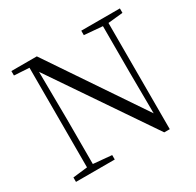

<svg xmlns="http://www.w3.org/2000/svg" viewBox="-157 -901 1107 1085"><g transform="rotate(-30 396.0 -359.0)"><path d="M618 7H654V-686L751 -696V-725H499V-696L618 -686V-383L620 -116L209 -725H43V-696L141 -690V-40L46 -29V0H299V-29L179 -40V-332L176 -643Z"/></g></svg>

Font: Noto Serif CJK HK Light
Style: Regular
Weight: 300
Designer: Ryoko NISHIZUKA 西塚涼子 (kana & ideographs); Frank Grießhammer (Latin, Greek & Cyrillic); Wenlong ZHANG 张文龙 (bopomofo); San
Foundry: Adobe
Version: Version 2.001;hotconv 1.1.0;makeotfexe 2.6.0